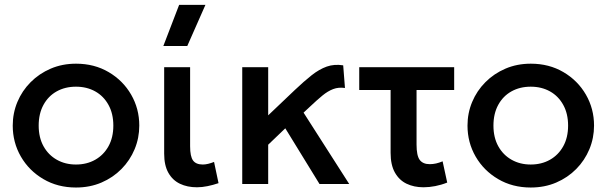

<svg xmlns="http://www.w3.org/2000/svg" viewBox="-20 -780 2572 814"><path d="M302 15Q224.5 15 163.8 -20.8Q103 -56.5 68.5 -116.2Q34 -176 34 -247.5Q34 -300.5 53.8 -347.8Q73.5 -395 109.8 -431.5Q146 -468 195 -489Q244 -510 302.5 -510Q380 -510 440.8 -474.2Q501.5 -438.5 536 -378.8Q570.5 -319 570.5 -247.5Q570.5 -195 550.8 -147.5Q531 -100 495 -63.5Q459 -27 410 -6Q361 15 302 15ZM302 -82.5Q348 -82.5 383.8 -102.8Q419.5 -123 440 -160Q460.5 -197 460.5 -247.5Q460.5 -298 440 -335.2Q419.5 -372.5 383.8 -392.5Q348 -412.5 302 -412.5Q256 -412.5 220.2 -392.5Q184.5 -372.5 164.2 -335.2Q144 -298 144 -247.5Q144 -197 164.5 -160Q185 -123 220.8 -102.8Q256.5 -82.5 302 -82.5Z M815 14Q774 14 742.8 -1Q711.5 -16 693.8 -47.5Q676 -79 676 -128.5V-495H786V-160Q786 -116.5 798.5 -99.5Q811 -82.5 840 -82.5Q850.5 -82.5 862.8 -85.5Q875 -88.5 887.5 -93.5L906.5 -3.5Q883 4.5 859.8 9.2Q836.5 14 815 14ZM672.5 -585 739.5 -759.5H851L774 -585Z M1007 0V-495H1117V-291L1230 -398.5Q1268.5 -435 1301 -460.8Q1333.5 -486.5 1365.5 -497.8Q1397.5 -509 1435 -503L1442.5 -407Q1415 -411 1392.2 -402.2Q1369.5 -393.5 1346.8 -374.8Q1324 -356 1296 -329.5L1267 -302.5L1460.5 0H1334.5L1189.5 -236L1117 -166.5V0Z M1775.5 14Q1735 14 1703.5 -1.2Q1672 -16.5 1654 -48.8Q1636 -81 1636 -132V-398.5H1503V-495H1905.5V-398.5H1746V-167Q1746 -120 1759.5 -102Q1773 -84 1802 -84Q1815.5 -84 1828.8 -87Q1842 -90 1856.5 -96L1876 -6Q1851 4 1825.2 9Q1799.5 14 1775.5 14Z M2230 15Q2152.5 15 2091.8 -20.8Q2031 -56.5 1996.5 -116.2Q1962 -176 1962 -247.5Q1962 -300.5 1981.8 -347.8Q2001.5 -395 2037.8 -431.5Q2074 -468 2123 -489Q2172 -510 2230.5 -510Q2308 -510 2368.8 -474.2Q2429.5 -438.5 2464 -378.8Q2498.5 -319 2498.5 -247.5Q2498.5 -195 2478.8 -147.5Q2459 -100 2423 -63.5Q2387 -27 2338 -6Q2289 15 2230 15ZM2230 -82.5Q2276 -82.5 2311.8 -102.8Q2347.5 -123 2368 -160Q2388.5 -197 2388.5 -247.5Q2388.5 -298 2368 -335.2Q2347.5 -372.5 2311.8 -392.5Q2276 -412.5 2230 -412.5Q2184 -412.5 2148.2 -392.5Q2112.5 -372.5 2092.2 -335.2Q2072 -298 2072 -247.5Q2072 -197 2092.5 -160Q2113 -123 2148.8 -102.8Q2184.5 -82.5 2230 -82.5Z"/></svg>

Font: Geologica Thin Roman
Style: Regular
Weight: 400
Version: Version 1.010;gftools[0.9.28]